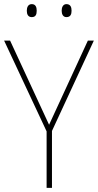

<svg xmlns="http://www.w3.org/2000/svg" viewBox="-20 -911 475 931"><path d="M110 -859C110 -842 116 -828 134 -828C153 -828 158 -841 158 -859C158 -876 153 -891 134 -891C116 -891 110 -875 110 -859ZM279 -859C279 -842 286 -828 302 -828C322 -828 327 -842 327 -859C327 -876 322 -891 302 -891C286 -891 279 -876 279 -859ZM218 -306 29 -714H0L206 -274V0H232V-276L435 -714H406Z"/></svg>

Font: Noto Sans Malayalam SemiCondensed Thin
Style: Regular
Weight: 100
Width: 4
Designer: Jelle Bosma - Monotype Design Team
Foundry: Monotype Imaging Inc.
Version: Version 2.104